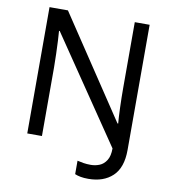

<svg xmlns="http://www.w3.org/2000/svg" viewBox="-96 -796 952 1069"><g transform="rotate(10 380.0 -262.0)"><path d="M475 190Q450 190 431.5 186.5Q413 183 399 177V101Q415 105 434 108Q453 111 475 111Q501 111 524.5 101.5Q548 92 563.5 67.5Q579 43 579 0L176 -593H172Q174 -574 175.5 -539Q177 -504 178.5 -464Q180 -424 180 -387V0H97V-714H201L582 -142H586Q583 -174 581 -230.5Q579 -287 579 -342V-714H663V-6Q663 94 612 142Q561 190 475 190Z"/></g></svg>

Font: Noto Sans Inscriptional Pahlavi
Style: Regular
Weight: 400
Designer: Monotype Design Team
Foundry: Monotype Imaging Inc.
Version: Version 2.003; ttfautohint (v1.8.4.7-5d5b)